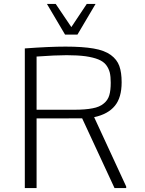

<svg xmlns="http://www.w3.org/2000/svg" viewBox="-20 -951 734 971"><path d="M217.3 -931.2 309.1 -775.9H371.6L463.4 -931.2H418.9L340.8 -814L261.7 -931.2ZM595.2 -534.7Q595.2 -585 583.5 -617.2Q571.8 -649.9 540.5 -672.9Q508.3 -696.3 453.6 -705.6Q397.5 -715.3 311.5 -715.3Q230.5 -715.3 105.5 -706.1V0H165V-352.1L395.5 -352.5L559.1 0H618.2V-7.8L456.1 -358.4Q526.4 -373.5 561 -416Q595.2 -457.5 595.2 -534.7ZM165 -396V-665Q259.8 -671.9 316.9 -671.9Q371.6 -671.9 413.1 -666.5Q452.6 -660.6 477.5 -650.4Q502.9 -640.1 516.6 -622.6Q529.8 -605 535.2 -584Q540 -564 540 -532.7Q540 -493.7 532.7 -469.2Q525.4 -444.3 504.9 -427.7Q483.9 -409.7 448.2 -403.3Q412.1 -396 354.5 -396Z"/></svg>

Font: My Font
Style: ExtraLight
Weight: 500
Designer: Vernon Adams
Foundry: newtypography
Version: Version 0.001